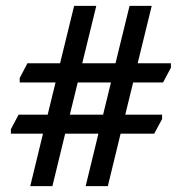

<svg xmlns="http://www.w3.org/2000/svg" viewBox="-20 -632 618 652"><path d="M82.7 0 126 -178.1H16.9V-193.1L43.1 -242.7H141.9L168.6 -351.9H46.9V-366.9L73.1 -417.1H184L231.7 -612H307L259.3 -417.1H372.2L419.9 -612H495.2L447.5 -417.1H560.4V-402.1L533.7 -351.9H432.1L405.4 -242.7H530.4V-227.7L503.7 -178.1H389.5L346.2 0H270.9L314.2 -178.1H201.3L158 0ZM217.2 -242.7H330.1L356.8 -351.9H243.9Z"/></svg>

Font: Ancizar Sans Thin
Style: Regular
Weight: 100
Designer: Cesar Puertas, Viviana Monsalve, Julian Moncada, Julian Prieto, Jose Castro, Mariel Hernandez, Felipe Aragon, Sara Alarc
Version: Version 8.100